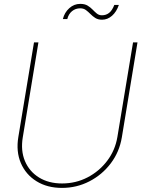

<svg xmlns="http://www.w3.org/2000/svg" viewBox="-20 -942 715 971"><path d="M293.5 8.3Q218.8 8.3 164.6 -25.4Q110.4 -59.1 85.4 -117.4Q60.5 -175.8 72.8 -249.5L151.9 -727.5H174.3L95.2 -247.6Q84 -180.2 106.2 -127.4Q128.4 -74.7 177.2 -44.4Q226.1 -14.2 293.9 -14.2Q363.3 -14.2 422.6 -44.9Q481.9 -75.7 522.2 -128.9Q562.5 -182.1 573.7 -249.5L652.8 -727.5H675.3L596.2 -247.6Q584 -173.8 540.3 -116Q496.6 -58.1 432.1 -24.9Q367.7 8.3 293.5 8.3ZM496.1 -842.3Q475.6 -842.3 461.9 -851.1Q448.2 -859.9 437.3 -871.1Q426.3 -882.3 414.6 -891.1Q402.8 -899.9 385.7 -899.9Q361.8 -899.9 344.2 -885.5Q326.7 -871.1 320.3 -845.7H297.9Q306.2 -878.9 330.3 -900.6Q354.5 -922.4 385.7 -922.4Q408.7 -922.4 423.1 -913.6Q437.5 -904.8 448.2 -893.6Q459 -882.3 469.7 -873.5Q480.5 -864.7 495.6 -864.7Q516.6 -864.7 532 -877Q547.4 -889.2 558.1 -917H581.1Q569.3 -882.3 546.6 -862.3Q523.9 -842.3 496.1 -842.3Z"/></svg>

Font: Inter 28pt Thin
Style: Italic
Weight: 250
Italic angle: -9.3988°
Designer: Rasmus Andersson
Foundry: rsms
Version: Version 4.001;git-66647c0bb